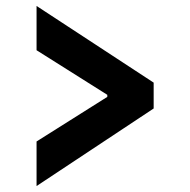

<svg xmlns="http://www.w3.org/2000/svg" viewBox="-20 -624 640 646"><path d="M103 -148 341 -298V-305L103 -455V-604L497 -346V-259L103 2Z"/></svg>

Font: IBM Plex Sans Devanagari
Style: Bold
Weight: 700
Designer: Mike Abbink, Paul van der Laan, Pieter van Rosmalen, Erin McLaughlin
Foundry: Bold Monday
Version: Version 1.1